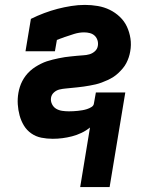

<svg xmlns="http://www.w3.org/2000/svg" viewBox="-20 -558 640 783"><path d="M307 205 347 -38Q331 -25 312 -16Q293 -7 273.5 -2Q254 3 234.5 5.5Q215 8 195 8Q171 8 148.5 3.5Q126 -1 107.5 -14Q89 -27 77.5 -46Q66 -65 60 -87Q54 -109 52.5 -132.5Q51 -156 55 -179Q57 -191 61 -203.5Q65 -216 71 -227.5Q77 -239 85 -249.5Q93 -260 103 -269Q113 -278 124 -285Q135 -292 147 -298Q159 -304 171 -308Q183 -312 195.5 -315Q208 -318 220 -320.5Q232 -323 244.5 -325Q257 -327 269.5 -328Q282 -329 294.5 -330.5Q307 -332 319.5 -332.5Q332 -333 344.5 -336.5Q357 -340 367 -349Q377 -358 379 -371Q381 -383 377.5 -394Q374 -405 366 -412.5Q358 -420 346.5 -423Q335 -426 323 -426Q303 -426 282 -419.5Q261 -413 241 -406L239 -405Q233 -403 226 -400.5Q219 -398 212 -395L204 -349H84L106 -481Q132 -494 160 -504.5Q188 -515 215 -522Q242 -529 270.5 -533.5Q299 -538 326 -538Q353 -538 379 -533.5Q405 -529 427.5 -518Q450 -507 468.5 -489.5Q487 -472 497.5 -449.5Q508 -427 512 -401Q516 -375 511 -348Q509 -336 505 -324Q501 -312 495 -300.5Q489 -289 480.5 -279Q472 -269 462.5 -260Q453 -251 442 -244Q431 -237 419 -231.5Q407 -226 395 -221.5Q383 -217 370.5 -214Q358 -211 346 -209Q334 -207 321.5 -205Q309 -203 297 -202Q285 -201 272.5 -199.5Q260 -198 247.5 -197Q235 -196 222.5 -193Q210 -190 200 -181Q190 -172 188 -159Q186 -146 192 -133.5Q198 -121 209 -114.5Q220 -108 233.5 -106Q247 -104 261 -104Q270 -104 279.5 -104.5Q289 -105 298 -106Q307 -107 316 -108.5Q325 -110 334.5 -113Q344 -116 353 -121.5Q362 -127 363 -136L371 -181H491L427 205Z"/></svg>

Font: Iosevka Slab Heavy Extended
Style: Italic
Weight: 900
Width: 7
Italic angle: -9°
Monospace: yes
Designer: Belleve Invis
Foundry: Belleve Invis
Version: Version 11.1.0; ttfautohint (v1.8.3)